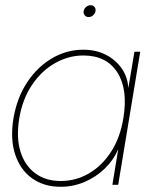

<svg xmlns="http://www.w3.org/2000/svg" viewBox="-20 -716 586 744"><path d="M214.8 7.8Q150.4 7.8 104.5 -24.9Q58.6 -57.6 38.8 -117.4Q19 -177.2 32.2 -257.8Q45.9 -337.9 85.7 -397.7Q125.5 -457.5 182.1 -490.5Q238.8 -523.4 302.7 -523.4Q352.1 -523.4 390.4 -503.7Q428.7 -483.9 451.7 -450.7Q474.6 -417.5 477.1 -376H477.5L501 -515.6H523.4L438 0H415.5L438 -136.7H437.5Q420.4 -96.2 386.5 -63.2Q352.5 -30.3 308.3 -11.2Q264.2 7.8 214.8 7.8ZM214.8 -14.6Q274.4 -14.6 325.2 -44.4Q376 -74.2 410.9 -128.7Q445.8 -183.1 458 -257.8Q476.6 -370.1 434.6 -435.5Q392.6 -501 303.2 -501Q245.6 -501 193.4 -471.4Q141.1 -441.9 104.2 -387.2Q67.4 -332.5 54.7 -257.8Q42.5 -183.1 59.3 -128.7Q76.2 -74.2 116.7 -44.4Q157.2 -14.6 214.8 -14.6ZM323.2 -649.9Q314 -649.9 308.3 -656.7Q302.7 -663.6 304.2 -672.9Q305.7 -682.6 313.7 -689.2Q321.8 -695.8 331.1 -695.8Q340.8 -695.8 346.2 -689.2Q351.6 -682.6 350.1 -672.9Q348.6 -663.6 340.8 -656.7Q333 -649.9 323.2 -649.9Z"/></svg>

Font: Inter Display Thin
Style: Italic
Weight: 100
Italic angle: -9.39999°
Designer: Rasmus Andersson
Foundry: rsms
Version: Version 4.000;git-a52131595